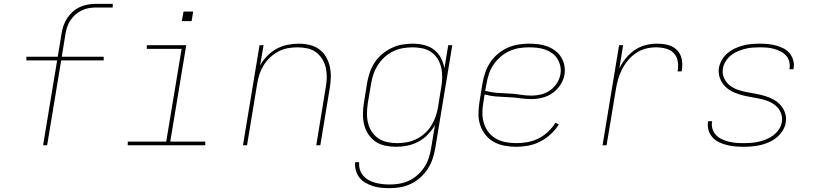

<svg xmlns="http://www.w3.org/2000/svg" viewBox="-20 -755 4240 998"><path d="M204 0 277 -441H117V-460H280L300 -580Q303 -601 310 -621.5Q317 -642 329.5 -661Q342 -680 359 -695Q376 -710 396.5 -719Q417 -728 438 -731.5Q459 -735 480 -735H566V-716H480Q462 -716 443 -713Q424 -710 406 -701.5Q388 -693 372.5 -679.5Q357 -666 346 -649.5Q335 -633 329 -614.5Q323 -596 320 -577L301 -460H519V-441H298L225 0Z M644 0V-19H844L924 -501H743V-520H948L865 -19H1047V0ZM925 -645 934 -695H984L976 -645Z M1243 0 1329 -520H1350L1332 -415Q1347 -442 1369 -464.5Q1391 -487 1418 -501.5Q1445 -516 1474.5 -522Q1504 -528 1532 -528Q1561 -528 1589 -521.5Q1617 -515 1638.5 -499.5Q1660 -484 1674 -460.5Q1688 -437 1694 -410Q1700 -383 1699.5 -354.5Q1699 -326 1694 -297L1645 0H1624L1673 -300Q1678 -326 1678.5 -352Q1679 -378 1673.5 -402.5Q1668 -427 1655 -448Q1642 -469 1622.5 -483.5Q1603 -498 1578 -503.5Q1553 -509 1526 -509Q1502 -509 1476.5 -504.5Q1451 -500 1428 -488Q1405 -476 1385 -457.5Q1365 -439 1351 -416.5Q1337 -394 1329 -370Q1321 -346 1317 -321L1264 0Z M2007 223Q1985 223 1962.5 221Q1940 219 1919.5 212.5Q1899 206 1880.5 195.5Q1862 185 1849 169Q1836 153 1830 131.5Q1824 110 1826 88H1847Q1845 108 1850.5 126Q1856 144 1868 158Q1880 172 1896 181Q1912 190 1930.5 195Q1949 200 1968.5 202Q1988 204 2007 204Q2032 204 2057.5 199.5Q2083 195 2107 183.5Q2131 172 2151.5 153.5Q2172 135 2186.5 112.5Q2201 90 2209 65Q2217 40 2221 15L2241 -105Q2226 -79 2204 -56Q2182 -33 2154.5 -18.5Q2127 -4 2097.5 2Q2068 8 2039 8Q2010 8 1981.5 2Q1953 -4 1931 -19.5Q1909 -35 1894 -58Q1879 -81 1872.5 -108.5Q1866 -136 1866.5 -165Q1867 -194 1872 -223L1888 -323Q1893 -351 1902 -378Q1911 -405 1927 -429.5Q1943 -454 1966 -473.5Q1989 -493 2015 -505.5Q2041 -518 2069 -523Q2097 -528 2124 -528Q2155 -528 2184 -521Q2213 -514 2235.5 -497Q2258 -480 2271.5 -454.5Q2285 -429 2290 -400L2310 -520H2331L2242 18Q2237 46 2228 72.5Q2219 99 2203 123.5Q2187 148 2164.5 168Q2142 188 2116 200.5Q2090 213 2062.5 218Q2035 223 2007 223ZM2045 -11Q2069 -11 2094.5 -15.5Q2120 -20 2144 -32Q2168 -44 2188 -62Q2208 -80 2222 -102.5Q2236 -125 2244.5 -149.5Q2253 -174 2257 -199L2273 -299Q2278 -325 2278.5 -351.5Q2279 -378 2273.5 -402.5Q2268 -427 2255 -448.5Q2242 -470 2222 -484Q2202 -498 2176.5 -503.5Q2151 -509 2125 -509Q2100 -509 2074 -504.5Q2048 -500 2024 -488.5Q2000 -477 1979.5 -458.5Q1959 -440 1944.5 -417.5Q1930 -395 1921.5 -370Q1913 -345 1909 -320L1892 -220Q1888 -194 1887.5 -167.5Q1887 -141 1893 -116Q1899 -91 1912.5 -70.5Q1926 -50 1946.5 -36Q1967 -22 1992.5 -16.5Q2018 -11 2045 -11Z M2664 8Q2633 8 2603 2.5Q2573 -3 2547.5 -17Q2522 -31 2504 -53.5Q2486 -76 2476.5 -103.5Q2467 -131 2467 -161.5Q2467 -192 2472 -223L2488 -323Q2493 -351 2502.5 -378.5Q2512 -406 2528.5 -431Q2545 -456 2568.5 -475.5Q2592 -495 2619 -507Q2646 -519 2674.5 -523.5Q2703 -528 2730 -528Q2755 -528 2779.5 -525Q2804 -522 2826 -513.5Q2848 -505 2866.5 -491Q2885 -477 2897 -457.5Q2909 -438 2913.5 -414.5Q2918 -391 2914 -366Q2909 -339 2892.5 -313.5Q2876 -288 2851.5 -271Q2827 -254 2798.5 -247Q2770 -240 2743 -240Q2712 -240 2681.5 -244.5Q2651 -249 2620 -250Q2589 -251 2558.5 -253.5Q2528 -256 2499 -264L2492 -220Q2487 -192 2487.5 -164.5Q2488 -137 2496 -112Q2504 -87 2520.5 -66.5Q2537 -46 2559.5 -33.5Q2582 -21 2609 -16Q2636 -11 2664 -11Q2692 -11 2721 -16Q2750 -21 2777.5 -34.5Q2805 -48 2828 -69.5Q2851 -91 2867 -117L2885 -108Q2867 -80 2842 -57Q2817 -34 2787.5 -19Q2758 -4 2726.5 2Q2695 8 2664 8ZM2743 -258Q2768 -258 2792.5 -264Q2817 -270 2838.5 -285Q2860 -300 2874.5 -322.5Q2889 -345 2893 -369Q2897 -390 2892.5 -411Q2888 -432 2877.5 -449Q2867 -466 2850.5 -478Q2834 -490 2814.5 -497Q2795 -504 2773.5 -506.5Q2752 -509 2731 -509Q2705 -509 2679 -505Q2653 -501 2628 -489.5Q2603 -478 2582 -460Q2561 -442 2545.5 -419Q2530 -396 2521.5 -371Q2513 -346 2509 -320L2502 -283Q2531 -275 2561.5 -272.5Q2592 -270 2622.5 -269Q2653 -268 2683 -263Q2713 -258 2743 -258Z M3112 0 3198 -520H3219L3199 -398Q3212 -426 3232 -451Q3252 -476 3278 -494Q3304 -512 3334 -520Q3364 -528 3393 -528Q3413 -528 3432.5 -525.5Q3452 -523 3469.5 -515Q3487 -507 3500 -493.5Q3513 -480 3519.5 -462Q3526 -444 3526.5 -424Q3527 -404 3523 -384H3502Q3507 -410 3503 -435.5Q3499 -461 3482.5 -478.5Q3466 -496 3441 -502.5Q3416 -509 3390 -509Q3363 -509 3336 -502Q3309 -495 3285.5 -479Q3262 -463 3243.5 -440.5Q3225 -418 3212.5 -393Q3200 -368 3192.5 -341.5Q3185 -315 3181 -289L3133 0Z M3845 8Q3823 8 3800.5 6Q3778 4 3757 -1.5Q3736 -7 3717 -16Q3698 -25 3684 -40.5Q3670 -56 3663.5 -76.5Q3657 -97 3660 -120Q3661 -121 3661 -122.5Q3661 -124 3661 -125H3682Q3682 -124 3681.5 -123Q3681 -122 3681 -121Q3678 -101 3684 -83Q3690 -65 3703 -52Q3716 -39 3733 -31Q3750 -23 3768.5 -18.5Q3787 -14 3806 -12.5Q3825 -11 3845 -11Q3865 -11 3884.5 -12.5Q3904 -14 3924 -18.5Q3944 -23 3963.5 -31Q3983 -39 4000 -52Q4017 -65 4029 -83Q4041 -101 4044 -121Q4048 -146 4038.5 -169Q4029 -192 4010.5 -207Q3992 -222 3969 -230.5Q3946 -239 3921.5 -243.5Q3897 -248 3872.5 -252.5Q3848 -257 3824.5 -264Q3801 -271 3780 -282.5Q3759 -294 3743.5 -312Q3728 -330 3720.5 -353.5Q3713 -377 3717 -403Q3721 -424 3732.5 -444Q3744 -464 3762 -479Q3780 -494 3800.5 -503.5Q3821 -513 3842.5 -518.5Q3864 -524 3885.5 -526Q3907 -528 3928 -528Q3950 -528 3971.5 -526Q3993 -524 4013.5 -518.5Q4034 -513 4052.5 -503.5Q4071 -494 4084 -478.5Q4097 -463 4103 -442.5Q4109 -422 4105 -400Q4105 -399 4104.5 -397.5Q4104 -396 4104 -395H4083Q4084 -396 4084 -397Q4084 -398 4084 -400Q4087 -419 4082 -436.5Q4077 -454 4065 -467Q4053 -480 4037 -488Q4021 -496 4003 -501Q3985 -506 3966.5 -507.5Q3948 -509 3928 -509Q3909 -509 3890 -507.5Q3871 -506 3852 -501Q3833 -496 3814 -488Q3795 -480 3779 -467Q3763 -454 3752 -436.5Q3741 -419 3738 -400Q3733 -374 3743 -351Q3753 -328 3771 -313Q3789 -298 3812 -289.5Q3835 -281 3859.5 -276.5Q3884 -272 3908.5 -267.5Q3933 -263 3956.5 -256Q3980 -249 4001 -237.5Q4022 -226 4037.5 -208.5Q4053 -191 4061 -167Q4069 -143 4064 -118Q4061 -96 4048 -75.5Q4035 -55 4016.5 -40Q3998 -25 3976.5 -15.5Q3955 -6 3933 -1Q3911 4 3889 6Q3867 8 3845 8Z"/></svg>

Font: Iosevka SS04 Thin Extended
Style: Italic
Weight: 100
Width: 7
Italic angle: -9°
Monospace: yes
Designer: Belleve Invis
Foundry: Belleve Invis
Version: Version 19.0.0; ttfautohint (v1.8.4)